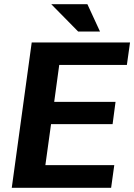

<svg xmlns="http://www.w3.org/2000/svg" viewBox="-20 -894 639 914"><path d="M36 0H509L524 -108H196L223 -303H516L530 -409H238L262 -585H584L599 -692H131ZM352 -744H456L396 -874H224Z"/></svg>

Font: Ronzino Bold
Style: Italic
Weight: 700
Italic angle: -8°
Designer: Nunzio Mazzaferro
Foundry: Collletttivo
Version: Version 1.000;Glyphs 3.3 (3337)